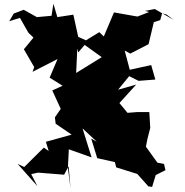

<svg xmlns="http://www.w3.org/2000/svg" viewBox="-20 -931 984 1021"><path d="M904 -825 803 -883 751 -873 773 -867 711 -843 586 -865 532 -737 508 -760 415 -703 521 -627 385 -543 391 -673 396 -652 447 -712 396 -735 370 -853 285 -840 264 -911 254 -847 176 -840 106 -879 53 -859 29 -818 86 -836 131 -757 158 -731 107 -669 162 -574 153 -549 286 -617 244 -518 313 -475 258 -450 303 -352 272 -307 276 -273 361 -215 224 -177 239 -128 213 -146 109 -43 74 -59 179 59 146 -5 182 -13 321 -2 345 -47 355 70 341 -38 346 -137 467 -94 419 -248 495 -177 465 -194 497 -90 591 -69 598 -41 710 -6 769 60 789 63 808 0 860 -26 852 -59 817 -66 756 -151 764 -192 779 -251 774 -335H709L658 -331L615 -383L704 -481L608 -454L667 -526L717 -501L806 -508L784 -585L670 -560L643 -662L673 -646L770 -696L798 -813L832 -824L842 -860L865 -854Z"/></svg>

Font: Hussar Lance
Style: ExBd
Weight: 700
Foundry: Cannot Into Space Fonts, PlusOne Fonts
Version: Version 2.270